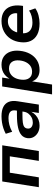

<svg xmlns="http://www.w3.org/2000/svg" viewBox="922 -1470 728 2613"><g transform="rotate(-90 1286.5 -164.0)"><path d="M45 0 123 -498H615L537 0H403L465 -395H242L179 0Z M883 10Q829 10 789 -12Q749 -34 728 -70.5Q707 -107 712 -153Q718 -204 753 -235.5Q788 -267 855.5 -282.5Q923 -298 1025 -298H1103L1092 -223H1026Q965 -223 925.5 -218Q886 -213 866 -198Q846 -183 843 -154Q839 -120 862.5 -101Q886 -82 925 -82Q961 -82 992 -97.5Q1023 -113 1045 -141Q1067 -169 1072 -205L1089 -313Q1097 -365 1070.5 -389Q1044 -413 983 -413Q941 -413 895 -401.5Q849 -390 799 -363L772 -450Q807 -469 846 -482Q885 -495 927 -501.5Q969 -508 1011 -508Q1088 -508 1137 -483.5Q1186 -459 1206 -410Q1226 -361 1214 -288L1169 0H1055L1071 -103Q1053 -68 1024.5 -42.5Q996 -17 960.5 -3.5Q925 10 883 10Z M1308 180 1416 -499H1537L1522 -401H1523Q1545 -439 1574 -462.5Q1603 -486 1637.5 -497Q1672 -508 1711 -508Q1779 -508 1824 -476Q1869 -444 1889 -387.5Q1909 -331 1901 -258Q1893 -180 1859.5 -119.5Q1826 -59 1770.5 -24.5Q1715 10 1639 10Q1581 10 1541.5 -16.5Q1502 -43 1486 -90H1485L1442 180ZM1616 -92Q1661 -92 1693 -113.5Q1725 -135 1745 -173.5Q1765 -212 1770 -262Q1777 -329 1749 -367.5Q1721 -406 1661 -406Q1619 -406 1586 -385Q1553 -364 1533 -326Q1513 -288 1508 -237Q1501 -170 1529.5 -131Q1558 -92 1616 -92Z M2274 10Q2182 10 2122 -21.5Q2062 -53 2035.5 -110.5Q2009 -168 2018 -246Q2026 -323 2063 -381.5Q2100 -440 2162.5 -474Q2225 -508 2307 -508Q2384 -508 2434 -475Q2484 -442 2504.5 -383Q2525 -324 2516 -244L2512 -215H2118L2130 -295H2428L2410 -275Q2417 -320 2407 -352Q2397 -384 2371 -402.5Q2345 -421 2303 -421Q2261 -421 2228 -401.5Q2195 -382 2174.5 -349.5Q2154 -317 2147 -275L2143 -251Q2134 -198 2148 -161.5Q2162 -125 2197.5 -106Q2233 -87 2287 -87Q2328 -87 2371 -98Q2414 -109 2449 -133L2479 -48Q2437 -18 2381.5 -4Q2326 10 2274 10Z"/></g></svg>

Font: Nunito Sans 8pt
Style: Bold Italic
Weight: 700
Italic angle: -9°
Version: Version 3.101;gftools[0.9.27]